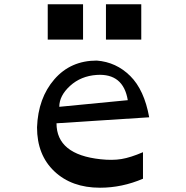

<svg xmlns="http://www.w3.org/2000/svg" viewBox="-20 -863 870 897"><path d="M203 -678V-843H368V-678ZM475 -678V-843H640V-678ZM677 -315 244 -287Q244 -141 450 -119Q505 -113 547.5 -120Q590 -127 648 -152V-28Q550 14 447 14Q315 14 234 -62.5Q153 -139 153 -268Q158 -405 234 -492.5Q310 -580 432 -580Q523 -573 588.5 -508Q654 -443 677 -315ZM257 -364 577 -395Q556 -521 432 -513Q358 -508 307.5 -462Q257 -416 257 -364Z"/></svg>

Font: OpenDyslexic
Style: Regular
Weight: 400
Designer: Abbie Gonzalez
Version: Version 0.920;hotconv 1.0.109;makeotfexe 2.5.65596